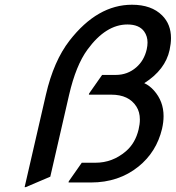

<svg xmlns="http://www.w3.org/2000/svg" viewBox="-20 -767 739 807"><path d="M83.5 19.5 172.9 -368.7Q205.6 -510.7 272.5 -596.7Q389.6 -747.1 534.7 -747.1Q616.7 -747.1 661.6 -702.1Q698.7 -665 698.7 -606.9Q698.7 -584 692.9 -557.1Q674.8 -473.6 586.4 -417.5Q608.9 -407.2 627 -386.7Q667.5 -341.3 667.5 -278.8Q667.5 -253.9 661.1 -225.6Q637.7 -127.9 562 -66.9Q479 0 362.3 0H268.1L269 -4.9L323.7 -83H381.3Q452.6 -83 508.8 -130.9Q548.8 -165 562.5 -222.7Q567.9 -245.1 567.9 -264.6Q567.9 -296.4 553.2 -319.3Q521.5 -369.1 447.8 -369.1H353.5L354.5 -374L409.2 -452.1H466.8Q516.1 -452.1 552.7 -483.9Q585.9 -512.7 596.7 -559.6Q600.1 -574.7 600.1 -588.4Q600.1 -614.7 585.9 -634.8Q564.5 -664.1 515.6 -664.1Q424.8 -664.1 347.7 -558.6Q299.3 -492.7 270.5 -368.7L191.4 -24.4L88.4 19.5Z"/></svg>

Font: Nova Script
Style: Regular
Weight: 400
Italic angle: -13°
Version: Version 2.001